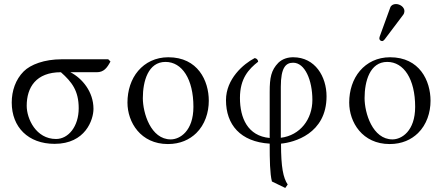

<svg xmlns="http://www.w3.org/2000/svg" viewBox="-20 -702 2188 949"><path d="M458 -345C493 -345 509 -366 526 -398L515 -409H285C199 -409 131 -383 97 -349C57 -309 38 -253 38 -195C38 -74 119 9 250 9C402 9 442 -110 442 -164C442 -249 386 -315 328 -345ZM257 -15C158 -15 112 -115 112 -179C112 -270 158 -345 281 -345C335 -297 369 -254 369 -167C369 -77 318 -15 257 -15Z M610 -195C610 -98 675 10 810 10C871 10 917 -12 950 -44C993 -86 1012 -146 1012 -204C1012 -303 958 -419 812 -419C749 -419 698 -393 663 -352C628 -311 610 -255 610 -195ZM798 -396C880 -396 936 -311 936 -174C936 -54 869 -13 824 -13C725 -13 686 -144 686 -217C686 -300 712 -396 798 -396Z M1369 8C1432 2 1594 -40 1594 -226C1594 -323 1538 -419 1429 -419C1404 -419 1377 -412 1356 -392C1320 -355 1313 -318 1313 -248V-20C1204 -30 1166 -119 1166 -218C1166 -315 1210 -361 1256 -397C1255 -407 1249 -413 1239 -415C1183 -386 1097 -312 1097 -207C1097 -86 1168 -1 1313 8C1313 89 1314 155 1324 195L1390 227L1402 210C1380 177 1369 126 1369 8ZM1524 -208C1524 -113 1464 -33 1368 -21V-273C1368 -369 1393 -392 1429 -392C1487 -392 1524 -306 1524 -208Z M1706 -195C1706 -98 1771 10 1906 10C1967 10 2013 -12 2046 -44C2089 -86 2108 -146 2108 -204C2108 -303 2054 -419 1908 -419C1845 -419 1794 -393 1759 -352C1724 -311 1706 -255 1706 -195ZM1894 -396C1976 -396 2032 -311 2032 -174C2032 -54 1965 -13 1920 -13C1821 -13 1782 -144 1782 -217C1782 -300 1808 -396 1894 -396ZM1937 -682C1924 -682 1913 -676 1909 -665L1857 -522C1856 -519 1855 -515 1855 -512C1855 -505 1861 -499 1869 -499C1873 -499 1878 -503 1881 -507L1973 -629C1977 -634 1979 -642 1979 -647C1979 -667 1957 -682 1937 -682Z"/></svg>

Font: Libertinus Serif Display
Style: Regular
Weight: 400
Designer: Philipp H. Poll, Khaled Hosny
Foundry: Caleb Maclennan
Version: Version 7.050;RELEASE